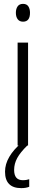

<svg xmlns="http://www.w3.org/2000/svg" viewBox="-20 -752 234 992"><path d="M99 -732Q118 -732 126.5 -719Q135 -706 135 -686Q135 -640 99 -640Q81 -640 71.5 -652.5Q62 -665 62 -686Q62 -706 71 -719Q80 -732 99 -732ZM125 -532V0H71V-532ZM53 126Q53 179 98 179Q108 179 117 177.5Q126 176 131 174V213Q114 220 90 220Q6 220 6 135Q6 96 28 58.5Q50 21 88 -11L121 0Q85 35 69 64.5Q53 94 53 126Z"/></svg>

Font: Noto Sans Tamil ExtraCondensed Light
Style: Regular
Weight: 300
Width: 2
Designer: Jelle Bosma - Monotype Design Team
Foundry: Monotype Imaging Inc.
Version: Version 2.004; ttfautohint (v1.8.4.7-5d5b)